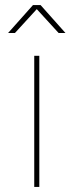

<svg xmlns="http://www.w3.org/2000/svg" viewBox="-20 -737 290 757"><path d="M135 -517H115V0H135ZM125 -701 211 -607H238L140 -717H110L12 -607H39Z"/></svg>

Font: Montserrat-Alt1 Thin
Style: Regular
Weight: 100
Designer: Differentunic
Foundry: Differentunic
Version: Version 7.222